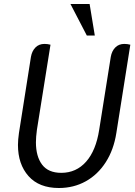

<svg xmlns="http://www.w3.org/2000/svg" viewBox="-20 -930 675 962"><path d="M70 -204Q70 -229 75 -264L135 -645Q140 -674 157.5 -692Q175 -710 203 -710Q218 -710 233 -706L165 -280Q160 -243 160 -217Q160 -146 191 -105Q222 -64 287 -64Q362 -64 411.5 -120Q461 -176 477 -280L535 -645Q540 -674 557.5 -692Q575 -710 603 -710Q618 -710 633 -706L563 -264Q550 -180 510 -117.5Q470 -55 409.5 -21.5Q349 12 275 12Q176 12 123 -47.5Q70 -107 70 -204ZM333 -910H429L455 -752H415Z"/></svg>

Font: Thasadith
Style: Bold Italic
Weight: 700
Italic angle: -9°
Designer: Cadson Demak Co.,Ltd.
Foundry: Cadson Demak Co.,Ltd.
Version: Version 1.000; ttfautohint (v1.6)